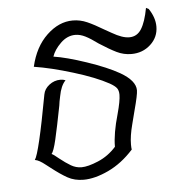

<svg xmlns="http://www.w3.org/2000/svg" viewBox="-43 -549 544 593"><g transform="rotate(-5 229.0 -252.0)"><path d="M94 -42Q91 -44 81 -52Q71 -60 63 -64.5Q55 -69 48 -70Q62 -89 95 -269Q98 -286 113.5 -298Q129 -310 148 -310Q157 -310 164 -307Q149 -292 143 -259Q139 -241 138 -231Q125 -164 116.5 -127.5Q108 -91 101 -84Q108 -81 122 -69Q142 -53 157.5 -44Q173 -35 190 -35Q210 -35 242 -48.5Q274 -62 298 -89Q298 -130 315 -189Q326 -229 326 -248Q326 -261 320.5 -268.5Q315 -276 299 -285Q259 -307 190.5 -328Q122 -349 70 -357Q84 -418 121.5 -453.5Q159 -489 202 -489Q225 -489 246.5 -479.5Q268 -470 298 -452Q302 -450 318.5 -440.5Q335 -431 348 -426.5Q361 -422 372 -422Q396 -422 409.5 -443.5Q423 -465 431 -508L439 -504Q458 -476 458 -448Q458 -415 433.5 -392.5Q409 -370 374 -370Q350 -370 328.5 -380.5Q307 -391 276 -411Q253 -428 237 -436Q221 -444 206 -444Q181 -444 160.5 -424Q140 -404 133 -383Q173 -377 235 -356Q297 -335 334 -314Q381 -287 381 -257Q381 -243 368 -195Q367 -190 357.5 -154Q348 -118 348 -92Q348 -81 349 -76Q313 -36 270.5 -16Q228 4 193 4Q165 4 143.5 -8Q122 -20 94 -42Z"/></g></svg>

Font: Charmonman
Style: Regular
Weight: 400
Designer: Ekaluck Peanpanawate
Foundry: Cadson Demak Co.,Ltd.
Version: Version 1.000; ttfautohint (v1.6)